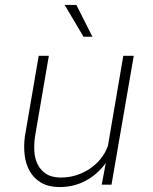

<svg xmlns="http://www.w3.org/2000/svg" viewBox="-20 -757 627 787"><path d="M223.1 9.8Q282.7 9.8 331.1 -16.1Q379.4 -42 413.6 -88.9L397 0H437L528.3 -528.3H485.4L422.4 -159.2Q411.6 -128.9 391.8 -105Q372.1 -81.1 346.2 -64Q319.8 -46.9 289.3 -37.8Q258.8 -28.8 227.1 -29.3Q190.9 -29.8 168.5 -44.7Q146 -59.6 134.3 -83.5Q122.6 -106.9 120.8 -137Q119.1 -167 123.5 -197.3L180.2 -528.3H138.7L82 -198.2Q76.7 -158.7 81.1 -121.6Q85.4 -84.5 102.1 -55.2Q118.7 -25.9 148.4 -8.3Q178.2 9.3 223.1 9.8ZM358.9 -606.4 293 -736.8H245.1L322.3 -606.4Z"/></svg>

Font: Roboto Mono ExtraLight
Style: Italic
Weight: 250
Italic angle: -10°
Monospace: yes
Designer: Google
Version: Version 3.000